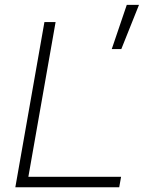

<svg xmlns="http://www.w3.org/2000/svg" viewBox="-20 -786 626 806"><path d="M44.4 0H480.5L488.3 -43.9H99.1L213.4 -693.4H166.5ZM449.2 -580.1H489.3L563.5 -765.6H512.2Z"/></svg>

Font: Cascadia Code PL ExtraLight
Style: Italic
Weight: 200
Italic angle: -10°
Monospace: yes
Designer: Aaron Bell
Foundry: Saja Typeworks
Version: Version 2404.023